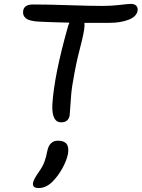

<svg xmlns="http://www.w3.org/2000/svg" viewBox="-20 -639 720 976"><path d="M291 -17.1Q242.2 -17.1 246.1 -107.9Q255.4 -256.8 325.2 -502.9Q328.1 -513.7 333 -523.9Q238.8 -525.9 183.1 -528.8Q129.4 -530.8 111.3 -546.1Q93.3 -561.5 98.1 -585.9Q103.5 -616.2 148.9 -616.2Q227.5 -616.2 333.5 -612.5Q439.5 -608.9 500 -608.9Q548.8 -608.9 589.4 -614Q629.9 -619.1 645 -619.1Q665 -619.1 673.6 -608.9Q682.1 -598.6 679.2 -583Q672.9 -553.2 632.1 -538.1Q591.3 -522.9 536.1 -522.9H409.2Q412.6 -501 397 -435.1Q373.5 -347.2 359.4 -272.5Q345.2 -197.8 342 -159.7Q338.9 -121.6 336.9 -90.1Q335 -58.6 334 -51.8Q327.1 -17.1 291 -17.1ZM176.8 316.9Q159.7 316.9 152.6 310.1Q145.5 303.2 147.9 290Q151.9 270.5 178.2 233.9Q196.8 207.5 205.6 184.3Q214.4 161.1 220.2 129.9Q230.5 76.2 274.9 76.2Q337.9 76.2 325.2 145Q318.4 177.7 296.9 216.8Q275.4 255.9 245.1 286.1Q212.9 316.9 176.8 316.9Z"/></svg>

Font: Shantell Sans Irregular Bouncy
Style: Italic
Weight: 400
Italic angle: -11.31°
Designer: Stephen Nixon, Anya Danilova, Shantell Martin
Foundry: Arrow Type
Version: Version 1.006;[9816181b4]